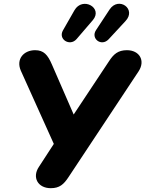

<svg xmlns="http://www.w3.org/2000/svg" viewBox="-20 -977 762 1006"><path d="M246 9C292 9 314 -11 339 -49L706 -603C743 -659 711 -714 645 -714C598 -714 575 -693 551 -656L366 -377L252 -639C230 -690 209 -714 164 -714C104 -714 63 -667 89 -607L262 -223L184 -103C147 -48 178 9 246 9ZM381 -772 466 -871C522 -936 412 -997 370 -923L310 -818C283 -771 346 -732 381 -772ZM549 -771 637 -866C698 -930 601 -998 554 -927L483 -819C454 -775 511 -731 549 -771Z"/></svg>

Font: SN Pro Heavy
Style: Italic
Weight: 800
Italic angle: -9°
Designer: Tobias Whetton
Foundry: Supernotes
Version: Version 1.001;Glyphs 3.2 (3249)